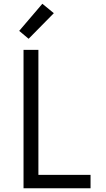

<svg xmlns="http://www.w3.org/2000/svg" viewBox="-20 -1000 565 1020"><path d="M105 0V-735H184V-71H461V0ZM132 -794 82 -836 205 -980 266 -930Z"/></svg>

Font: Iosevka Pride
Style: Regular
Weight: 400
Monospace: yes
Designer: Belleve Invis
Foundry: Belleve Invis
Version: Version 30.3.1; ttfautohint (v1.8.4)